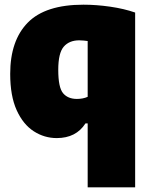

<svg xmlns="http://www.w3.org/2000/svg" viewBox="-20 -579 640 819"><path d="M354 220V-52.5H344.5Q304.5 10 222 10Q169 10 123.8 -19.2Q78.5 -48.5 51 -109.2Q23.5 -170 23.5 -264Q23.5 -406 98.5 -482.5Q173.5 -559 336 -559Q391 -559 450 -550.5Q509 -542 556.5 -525.5V220ZM308 -157Q334 -157 354 -166V-404Q346 -405 336.8 -406Q327.5 -407 318 -407Q275.5 -407 252 -380Q228.5 -353 228.5 -281Q228.5 -206 249 -181.5Q269.5 -157 308 -157Z"/></svg>

Font: Encode Sans SemiCondensed SemiCondensed Black
Style: Regular
Weight: 900
Width: 4
Designer: Multiple Designers
Foundry: Impallari Type
Version: Version 3.000; ttfautohint (v1.8.3) -l 8 -r 50 -G 200 -x 14 